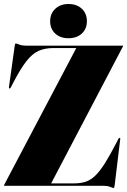

<svg xmlns="http://www.w3.org/2000/svg" viewBox="-20 -928 635 959"><path d="M594 -696 235.5 -12H349Q381.5 -12 406.8 -20Q432 -28 455 -49.8Q478 -71.5 503.5 -111.8Q529 -152 562.5 -217L571.5 -234.5Q574.5 -240 578 -239Q581.5 -238.5 580.5 -233L552.5 -1Q551 11 547.5 11Q544.5 11 530.5 5.5Q516.5 0 497.5 0H3Q0 0 0 -2.5Q0 -3 1.5 -6L361 -688H247Q204 -688 172.5 -673.8Q141 -659.5 112 -622.5Q83 -585.5 47 -516.5L33.5 -490.5Q30.5 -485 27 -486Q24 -487 24.5 -492L53.5 -699Q55 -711 58.5 -711Q61.5 -711 75.8 -705.5Q90 -700 108.5 -700H593Q595 -700 595 -698.5Q595 -697.5 594 -696ZM322 -737Q281 -737 255.8 -760.5Q230.5 -784 230.5 -822Q230.5 -860 256 -884Q281.5 -908 322 -908Q363.5 -908 388.8 -884.2Q414 -860.5 414 -822Q414 -784 388.8 -760.5Q363.5 -737 322 -737Z"/></svg>

Font: Fraunces 144pt Black
Style: Regular
Weight: 900
Version: Version 1.000;[0bf87f6ff]